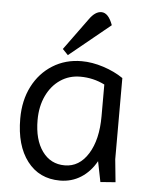

<svg xmlns="http://www.w3.org/2000/svg" viewBox="-53 -780 670 839"><g transform="rotate(5 282.0 -360.5)"><path d="M241 14Q150 14 97.5 -54.5Q45 -123 45 -241Q45 -321 76.5 -382.5Q108 -444 164 -479Q220 -514 291 -514Q337 -514 386.5 -498Q436 -482 474 -456V-100L484 0L418 5L400 -85Q374 -38 333 -12Q292 14 241 14ZM256 -54Q320 -54 359 -116.5Q398 -179 398 -282V-421Q348 -446 291 -446Q242 -446 203.5 -420Q165 -394 143 -347.5Q121 -301 121 -241Q121 -155 157.5 -104.5Q194 -54 256 -54ZM228 -535 204 -560 306 -700Q331 -735 358 -735Q389 -735 408 -682Z"/></g></svg>

Font: Imprima
Style: Regular
Weight: 400
Designer: Eduardo Tunni
Foundry: Eduardo Tunni
Version: Version 1.002; ttfautohint (v1.8.4.7-5d5b);gftools[0.9.23]